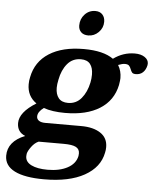

<svg xmlns="http://www.w3.org/2000/svg" viewBox="-86 -718 764 938"><g transform="rotate(5 296.0 -249.5)"><path d="M271 -593Q271 -625 292 -647.5Q313 -670 344 -670Q366 -670 378.5 -656.5Q391 -643 391 -621Q391 -591 369.5 -569.5Q348 -548 319 -548Q296 -548 283.5 -560.5Q271 -573 271 -593ZM621 -436Q621 -430 620 -427Q615 -405 601.5 -392.5Q588 -380 567 -380Q554 -380 549 -385.5Q544 -391 540 -402Q536 -413 530 -419Q524 -425 509 -425Q498 -425 477 -417Q494 -389 494 -354Q494 -344 490 -320Q474 -243 409 -202Q344 -161 239 -161Q176 -161 134 -176Q105 -155 105 -132Q105 -119 116 -111.5Q127 -104 148 -104H324Q383 -104 418.5 -80.5Q454 -57 454 -12Q454 2 451 15Q437 88 362.5 129.5Q288 171 165 171Q70 171 20.5 146Q-29 121 -29 72Q-29 2 55 -32Q15 -48 15 -92Q15 -145 96 -195Q50 -227 50 -285Q50 -304 54 -320Q69 -397 134 -438.5Q199 -480 304 -480Q400 -480 449 -445Q497 -480 554 -480Q584 -480 602.5 -467.5Q621 -455 621 -436ZM354 -359Q354 -392 339.5 -410.5Q325 -429 294 -429Q253 -429 227.5 -398.5Q202 -368 193 -320Q188 -297 188 -280Q188 -248 203 -229.5Q218 -211 249 -211Q289 -211 314.5 -241.5Q340 -272 350 -320Q354 -339 354 -359ZM70 54Q69 58 69 66Q69 94 98.5 108.5Q128 123 178 123Q237 123 276 102Q315 81 323 43Q324 38 324 30Q324 9 306 -0.5Q288 -10 246 -10H123Q104 -2 88.5 19Q73 40 70 54Z"/></g></svg>

Font: Taviraj SemiBold
Style: Italic
Weight: 600
Italic angle: -12°
Designer: Katatrad Team
Foundry: CadsonDemak
Version: Version 1.001